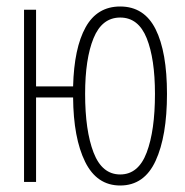

<svg xmlns="http://www.w3.org/2000/svg" viewBox="-20 -560 570 591"><path d="M54 0V-530H91V-294H205Q208 -412 243.5 -476Q279 -540 350 -540Q424 -540 459 -470Q494 -400 494 -271Q494 -141 459 -65Q424 11 350 11Q278 11 242 -62Q206 -135 205 -260H91V0ZM350 -23Q406 -23 431.5 -90.5Q457 -158 457 -271Q457 -379 431.5 -442.5Q406 -506 350 -506Q294 -506 268 -442.5Q242 -379 242 -271Q242 -158 268 -90.5Q294 -23 350 -23Z"/></svg>

Font: Noto Sans Mono Condensed ExtraLight
Style: Regular
Weight: 200
Width: 3
Designer: Monotype Design Team
Foundry: Monotype Imaging Inc.
Version: Version 2.014; ttfautohint (v1.8.4.7-5d5b)